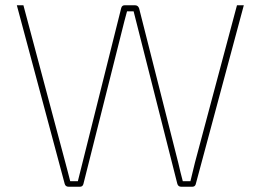

<svg xmlns="http://www.w3.org/2000/svg" viewBox="-20 -710 966 730"><path d="M724 -9Q721 0 711 0H669Q657 0 654 -12L488 -667H463Q453 -631 443 -590L297 -10Q294 0 284 0H241Q229 0 226 -11L44 -690H69L229 -90Q232 -79 238 -56L247 -21H276L441 -680Q444 -690 454 -690H493Q505 -690 509 -678L658 -90Q661 -79 666 -56L675 -21H704L721 -91L881 -690H907Z"/></svg>

Font: Taylor Sans Thin
Style: Regular
Weight: 100
Italic angle: -8°
Designer: Natanael Gama
Version: Version 1.001 September 8, 2015